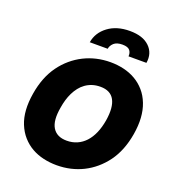

<svg xmlns="http://www.w3.org/2000/svg" viewBox="-169 -1102 1134 1244"><g transform="rotate(20 397.5 -480.0)"><path d="M61.1 -373.6Q80.3 -492.2 139.2 -573.2Q168.3 -613.3 204.4 -643.8Q240.4 -674.4 281.8 -695.1Q323.2 -715.9 369.3 -726.6Q415.5 -737.2 464.5 -737.2Q512.1 -737.2 556.1 -726.9Q600.1 -716.6 637.4 -695.1Q674.7 -673.7 703.8 -640.4Q733 -607.2 750.7 -561.4Q784.8 -473.7 764.2 -350.9Q744.3 -232.2 685.4 -152Q656.2 -112.6 620.4 -82.2Q584.5 -51.8 543.5 -31.4Q502.5 -11 456.9 -0.5Q411.2 9.9 362.2 9.9Q315 9.9 271 -0.2Q226.9 -10.3 189.6 -31.4Q152.3 -52.6 122.9 -85.6Q93.4 -118.6 74.9 -164.4Q40.5 -250 61.1 -373.6ZM369.3 -161.9Q408.4 -161.9 440.5 -176.1Q472.7 -190.3 497.7 -217.3Q522.7 -244.3 539.8 -283.7Q556.8 -323.2 565.3 -373.6Q580.3 -467.3 553.4 -516.3Q526.6 -565.3 457.4 -565.3Q426.5 -565.3 401.1 -557Q375.7 -548.7 355.1 -533.9Q334.5 -519.2 318.7 -498.9Q302.9 -478.7 291.2 -454.7Q279.5 -430.8 271.8 -404.5Q264.2 -378.2 259.9 -350.9Q242.9 -256 272 -209Q301.1 -161.9 369.3 -161.9ZM363.6 -926.1Q422.6 -970.2 512.8 -970.2Q558.2 -970.2 591.6 -959.3Q625 -948.5 648.4 -926.1Q694.6 -881.7 683.2 -812.5H559.7Q562.1 -835.9 549.4 -853Q535.9 -870.7 497.2 -870.7Q458.8 -870.7 438.9 -853Q419 -834.2 416.2 -812.5H292.6Q304 -881.7 363.6 -926.1Z"/></g></svg>

Font: Inter P Black
Style: Italic
Weight: 900
Italic angle: -9.40001°
Designer: Rasmus Andersson
Foundry: rsms
Version: Version 3.018;git-588b23468